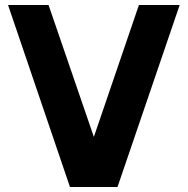

<svg xmlns="http://www.w3.org/2000/svg" viewBox="-20 -743 746 763"><path d="M694 -723H532L353 -199L173 -723H12L258 0H447Z"/></svg>

Font: United Sans ExtraBold
Style: Regular
Weight: 800
Designer: Pablo Impallari, Rodrigo Fuenzalida (Modified by Dan O. Williams)
Version: Version 1.000;PS 001.000;hotconv 1.0.88;makeotf.lib2.5.64775